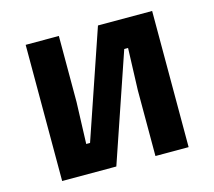

<svg xmlns="http://www.w3.org/2000/svg" viewBox="-91 -724 932 835"><g transform="rotate(-15 375.0 -306.5)"><path d="M90.3 -613.1H239.7V-316.2L233.1 -128.5H250.3L415.8 -613.1H659.7V0H510.3V-296.9L516.9 -484.7H499.7L334.2 0H90.3Z"/></g></svg>

Font: Martian Mono sWd Rg
Style: Regular
Weight: 400
Width: 6
Monospace: yes
Designer: Roman Shamin
Foundry: Evil Martians
Version: Version 1.000